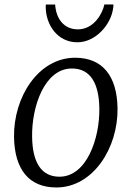

<svg xmlns="http://www.w3.org/2000/svg" viewBox="-20 -825 588 855"><path d="M42.5 -214.4C44.9 -72.3 107.4 9.8 231 9.8C395 9.8 506.3 -167 503.4 -343.3C501 -485.4 438 -567.9 314.5 -567.9C150.4 -567.9 39.6 -391.6 42.5 -214.4ZM244.6 -38.1C163.1 -38.1 124.5 -103.5 123 -215.3C120.6 -348.1 177.2 -520 300.3 -520C383.8 -520 420.9 -452.1 422.4 -342.3C424.3 -209.5 366.7 -38.1 244.6 -38.1ZM324.7 -636.7C406.7 -636.7 475.6 -717.3 483.9 -789.6C484.9 -794.4 485.4 -799.8 484.9 -805.2H444.8C437 -766.1 398.9 -694.3 326.7 -694.3C261.7 -694.3 232.9 -745.6 227.1 -790C226.1 -794.9 226.1 -800.8 225.6 -804.7H184.1C183.6 -802.2 183.6 -797.9 183.6 -794.9C183.6 -716.8 233.9 -636.7 324.7 -636.7Z"/></svg>

Font: Merriweather
Style: Light Italic
Weight: 300
Italic angle: -7.5°
Designer: Eben Sorkin
Foundry: Eben Sorkin
Version: Version 1.001